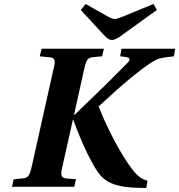

<svg xmlns="http://www.w3.org/2000/svg" viewBox="-20 -936 898 962"><path d="M40 0 48.8 -38.1 94.2 -42Q114.3 -43.5 123 -55.9Q131.8 -68.4 138.2 -98.1L249 -594.2Q256.3 -621.1 252.9 -634.3Q249.5 -647.5 230 -648.9L179.2 -653.8L189 -691.9H501L491.2 -653.8L446.8 -649.9Q426.3 -648.4 417.7 -636.2Q409.2 -624 402.8 -594.2L351.1 -361.8L353 -359.9L478 -481Q508.8 -509.8 554 -555.9Q599.1 -602.1 611.8 -613.8Q624 -625.5 627.7 -632.6Q631.3 -639.6 626.7 -644.3Q622.1 -648.9 606.9 -650.9L582 -653.8L588.9 -691.9H857.9L851.1 -653.8Q801.3 -648.9 779.8 -642.8Q758.3 -636.7 725.1 -613.8Q642.1 -557.6 514.2 -439L474.1 -402.8L484.9 -377Q510.3 -313 553.2 -231.7Q596.2 -150.4 636.2 -96.2Q671.4 -46.9 707 -34.2L719.2 -29.8L712.9 5.9L670.9 4.9Q602.1 3.4 559.8 -9.8Q517.6 -22.9 493.4 -46.6Q469.2 -70.3 444.8 -115.2Q393.1 -208 347.2 -335.9H345.2L292 -98.1Q284.7 -71.3 288.1 -57.6Q291.5 -43.9 311 -42L360.8 -38.1L352.1 0ZM384.8 -886.2 409.2 -916 515.1 -856Q541 -840.8 556.2 -840.8Q565.9 -840.8 598.1 -854L749 -916L766.1 -886.2L594.2 -762.2Q581.1 -752.4 575.7 -748.8Q570.3 -745.1 560.1 -740.5Q549.8 -735.8 542 -735.8Q529.8 -735.8 520.3 -742.7Q510.7 -749.5 497.1 -764.2Z"/></svg>

Font: Linguistics Pro
Style: Bold Italic
Weight: 700
Italic angle: -12°
Designer: Stefan Peev, Context Ltd
Foundry: Stefan Peev, Context Ltd
Version: Version 001.000